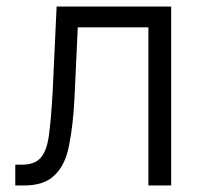

<svg xmlns="http://www.w3.org/2000/svg" viewBox="-20 -568 627 590"><path d="M103 -81Q123 -101 130 -150Q137 -199 142 -290L154 -548H506V2H436V-484H219L209 -269Q205 -184 192 -120Q180 -59 147 -29Q116 2 53 2H27V-62H47Q85 -62 103 -81Z"/></svg>

Font: Sinter Normal
Style: Regular
Weight: 350
Foundry: Adobe & rsms
Version: Version 1.000